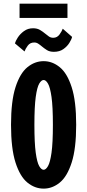

<svg xmlns="http://www.w3.org/2000/svg" viewBox="-20 -1050 490 1080"><path d="M225.5 11Q176 11 134.2 -23Q92.5 -57 67.2 -135.8Q42 -214.5 42 -348Q42 -481 67.2 -559.5Q92.5 -638 134.2 -672Q176 -706 225.5 -706Q274.5 -706 316.2 -672Q358 -638 383.2 -559.5Q408.5 -481 408.5 -348Q408.5 -214.5 383.2 -135.8Q358 -57 316.2 -23Q274.5 11 225.5 11ZM225.5 -95Q238 -95 250 -115.8Q262 -136.5 269.8 -191Q277.5 -245.5 277.5 -348Q277.5 -450 269.8 -504.5Q262 -559 250 -579.5Q238 -600 225.5 -600Q212.5 -600 200.5 -579.5Q188.5 -559 181 -504.5Q173.5 -450 173.5 -348Q173.5 -245.5 181 -191Q188.5 -136.5 200.5 -115.8Q212.5 -95 225.5 -95ZM283 -758.5Q259.5 -758.5 244 -768.2Q228.5 -778 216 -788.5Q205.5 -797.5 195.2 -804.2Q185 -811 172.5 -811Q149 -811 135.8 -792.8Q122.5 -774.5 118 -760.5L64 -806Q67 -818.5 80 -838.8Q93 -859 114.8 -875Q136.5 -891 166 -891Q189 -891 205 -881.5Q221 -872 234 -861Q245 -851.5 255.5 -844.5Q266 -837.5 279.5 -837.5Q301.5 -837.5 314.8 -856Q328 -874.5 333 -888.5L385.5 -842.5Q382.5 -828.5 370.2 -808.8Q358 -789 336.5 -773.8Q315 -758.5 283 -758.5ZM90 -949V-1029.5H359.5V-949Z"/></svg>

Font: Trispace Condensed SemiBold
Style: Regular
Weight: 600
Width: 3
Designer: Tyler Finck
Foundry: Etcetera Type Company
Version: Version 1.210; ttfautohint (v1.8.3)